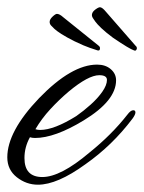

<svg xmlns="http://www.w3.org/2000/svg" viewBox="-53 -493 395 526"><path d="M51 13Q19 13 -7 -7.5Q-33 -28 -33 -62Q-33 -133 54 -224Q143 -316 213 -316Q236 -316 250.5 -303.5Q265 -291 265 -273Q265 -217 176 -163Q97 -115 43 -115Q35 -115 29 -117Q14 -90 14 -60Q14 -8 63 -8Q113 -8 192 -75Q253 -124 296 -179Q305 -191 312 -191Q318 -191 318 -185Q318 -179 310 -168Q282 -131 250 -100Q218 -69 181 -43Q104 13 51 13ZM57 -137Q95 -137 156 -175Q176 -189 195.5 -206.5Q215 -224 227.5 -242Q240 -260 240 -274Q240 -287 219 -287Q189 -287 135 -242Q109 -220 85 -194Q61 -168 44 -139Q50 -137 57 -137ZM314 -355Q308 -357 294.5 -365Q281 -373 256 -390Q236 -405 224.5 -416Q213 -427 208 -434Q205 -438 201.5 -443.5Q198 -449 199 -454Q200 -461 209 -467.5Q218 -474 222 -473Q228 -472 237 -461L319 -367Q322 -365 322 -360Q320 -352 314 -355ZM214 -355Q208 -357 193 -362Q178 -367 151 -380Q129 -391 115 -400Q101 -409 96 -414Q92 -418 87.5 -422.5Q83 -427 83 -433Q83 -440 91 -447.5Q99 -455 103 -455Q110 -455 120 -446L217 -368Q221 -365 221 -361Q221 -353 214 -355Z"/></svg>

Font: Alex Brush
Style: Regular
Weight: 400
Designer: Robert E. Leuschke
Foundry: Robert E. Leuschke
Version: Version 1.111; ttfautohint (v1.8.4.7-5d5b)